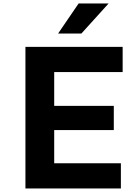

<svg xmlns="http://www.w3.org/2000/svg" viewBox="-20 -1065 790 1085"><path d="M123.7 -800H673.1V-657.8H286.3V-466.8H623.1V-330H286.3V-142.2H663.1V0H123.7ZM424.2 -1045.3H593.6L439.9 -875.5H308.3Z"/></svg>

Font: Martian Mono VF sWd Rg
Style: Regular
Weight: 400
Width: 6
Monospace: yes
Designer: Roman Shamin
Foundry: Evil Martians
Version: Version 1.100